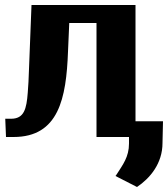

<svg xmlns="http://www.w3.org/2000/svg" viewBox="-20 -548 672 768"><path d="M1 -73 4 0H34C215 0 245 -155 252 -341L257 -456H366V0H496V26C496 80 471 111 447 149L442 156L528 200C580 165 630 106 630 24L632 -63H522V-528H106L96 -272C95 -234 93 -203 91 -177C86 -113 77 -73 24 -73Z"/></svg>

Font: Aerodynamic
Style: Bd
Weight: 500
Designer: Google
Version: Version 2.000980; 2014